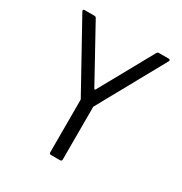

<svg xmlns="http://www.w3.org/2000/svg" viewBox="-164 -822 895 943"><g transform="rotate(30 283.5 -350.5)"><path d="M248 -11V-307Q248 -311 247 -312L39 -688Q37 -692 37 -694Q37 -700 46 -700H100Q109 -700 112 -693L280 -388Q281 -387 283 -387Q285 -387 286 -388L455 -693Q459 -700 467 -700H521Q527 -700 529 -696.5Q531 -693 528 -688L320 -312Q319 -311 319 -307V-11Q319 -1 309 -1H258Q248 -1 248 -11Z"/></g></svg>

Font: Barlow
Style: Regular
Weight: 400
Designer: Jeremy Tribby
Foundry: Tribby Type
Version: Version 1.408;December 10, 2018;FontCreator 11.5.0.2430 64-b